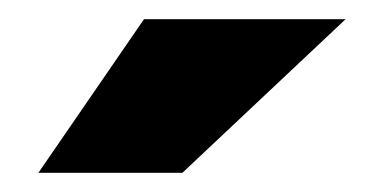

<svg xmlns="http://www.w3.org/2000/svg" viewBox="-20 -760 400 200"><path d="M20 -580 130 -740H340L170 -580Z"/></svg>

Font: Golos Text Black
Style: Regular
Weight: 900
Designer: A.Korolkova, Vitaly Kuzmin
Foundry: ParaType Ltd
Version: Version 2.004